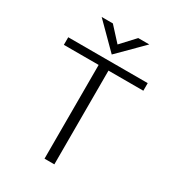

<svg xmlns="http://www.w3.org/2000/svg" viewBox="-210 -1012 1028 1132"><g transform="rotate(30 304.5 -446.0)"><path d="M271 0V-638.2H34.2V-689.9H575.2V-638.2H337.9V0ZM307.1 -730 145 -892.1H221.2L307.1 -798.3L394 -892.1H469.2Z"/></g></svg>

Font: Acari Sans Light
Style: Regular
Weight: 300
Designer: Alfredo Marco Pradil and Stefan Peev
Foundry: Hanken Design Co.
Version: Version 1.045;January 11, 2019;FontCreator 11.5.0.2425 64-bi